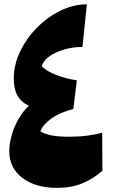

<svg xmlns="http://www.w3.org/2000/svg" viewBox="-20 -867 532 898"><path d="M115.2 -372.1Q77.1 -390.6 60.8 -421.4Q44.4 -452.1 44.4 -500Q44.4 -563.5 73.7 -625.2Q103 -687 152.3 -737.1Q201.7 -787.1 262.5 -816.9Q323.2 -846.7 386.2 -846.7L365.7 -647.5Q319.8 -647.5 278.1 -634.8Q236.3 -622.1 208.5 -601.6Q180.7 -581.1 175.8 -556.6Q197.3 -534.7 241.2 -517.1Q285.2 -499.5 339.4 -491.2L322.8 -356.9Q260.7 -341.8 220.5 -312.7Q180.2 -283.7 168.9 -253.4Q185.5 -241.2 218 -234.4Q250.5 -227.5 304.2 -227.5Q351.6 -227.5 389.2 -232.7Q426.8 -237.8 458 -246.1L459 -68.4Q416.5 -30.8 365 -9.5Q313.5 11.7 246.6 11.7Q145.5 11.7 84.5 -35.2Q23.4 -82 23.4 -159.7Q23.4 -194.8 34.7 -234.4Q45.9 -273.9 66.7 -310.5Q87.4 -347.2 115.2 -372.1Z"/></svg>

Font: Pinar-FD Black
Style: Regular
Weight: 900
Designer: Amin Abedi
Version: Version 3.000